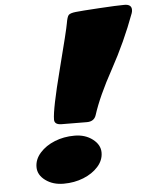

<svg xmlns="http://www.w3.org/2000/svg" viewBox="-58 -893 762 969"><g transform="rotate(-5 322.5 -408.5)"><path d="M369.1 -272Q273.4 -272 239 -272.9Q204.6 -273.9 204.6 -298.8Q204.6 -351.6 255.4 -548.3Q306.2 -745.1 311.5 -777.6Q316.9 -810.1 324.7 -818.8Q332.5 -827.6 360.8 -830.8Q389.2 -834 480.7 -839.6Q572.3 -845.2 608.6 -845.2Q645 -845.2 645 -817.4Q645 -809.1 642.1 -800.3Q590.3 -659.7 517.1 -526.4Q445.8 -397 416 -303.7Q405.8 -272 369.1 -272ZM400.4 -41.5Q372.1 -9.8 325.9 8.8Q279.8 27.3 225.3 27.3Q170.9 27.3 133.3 -0.5Q95.7 -28.3 95.7 -67.9Q95.7 -107.4 124.8 -139.9Q153.8 -172.4 199.7 -190.9Q245.6 -209.5 300 -209.5Q354.5 -209.5 391.8 -180.9Q429.2 -152.3 429.2 -113Q429.2 -73.7 400.4 -41.5Z"/></g></svg>

Font: Sonsie One
Style: Regular
Weight: 400
Designer: Riccardo De Franceschi
Foundry: Sorkin Type Co
Version: Version 1.003